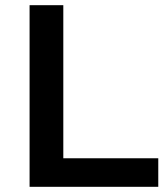

<svg xmlns="http://www.w3.org/2000/svg" viewBox="-20 -720 639 740"><path d="M94 0H590V-110H224V-700H94Z"/></svg>

Font: Montserrat Lite SemiBold
Style: Regular
Weight: 600
Designer: Julieta Ulanovsky
Foundry: Julieta Ulanovsky
Version: Version 7.200;PS 007.200;hotconv 1.0.88;makeotf.lib2.5.64775